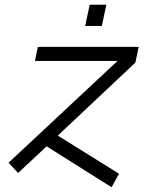

<svg xmlns="http://www.w3.org/2000/svg" viewBox="-20 -727 640 807"><path d="M56 0 16 -43 474 -471H127L139 -530H563L549 -464L223 -157L480 3L449 60L176 -112ZM338 -618 357 -707H427L408 -618Z"/></svg>

Font: Geist Mono Light
Style: Italic
Weight: 300
Italic angle: -12°
Monospace: yes
Designer: Basement.studio, Andrés Briganti, Mateo Zaragoza
Foundry: Basement.studio, Vercel, Andrés Briganti, Guido Ferreyra, Mateo Zaragoza
Version: Version 1.500; ttfautohint (v1.8.4.7-5d5b)